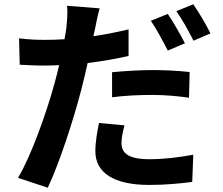

<svg xmlns="http://www.w3.org/2000/svg" viewBox="-20 -822 1040 896"><path d="M843 -620C824 -657 788 -721 763 -757L684 -725C711 -686 742 -627 763 -586ZM503 -368C564 -376 625 -379 693 -379C753 -379 813 -373 862 -366L865 -486C808 -492 748 -495 692 -495C628 -495 557 -490 503 -485ZM580 -685C526 -672 471 -661 416 -653L424 -690C428 -712 437 -755 445 -783L293 -795C296 -771 294 -732 290 -695C288 -679 285 -660 281 -639C251 -637 222 -636 193 -636C152 -636 120 -637 69 -643L72 -520C106 -518 143 -516 192 -516C212 -516 234 -517 256 -518C250 -490 242 -462 235 -435C198 -298 124 -91 64 8L203 54C258 -62 323 -264 359 -402C369 -442 380 -486 389 -528C455 -536 521 -547 580 -561ZM442 -248C434 -209 425 -161 425 -116C425 -17 510 41 676 41C755 41 822 34 877 27L882 -100C812 -87 743 -79 677 -79C572 -79 547 -112 547 -155C547 -177 553 -209 561 -237ZM803 -770C830 -732 862 -674 883 -632L962 -666C945 -702 908 -765 882 -802Z"/></svg>

Font: Noto Sans T Chinese Bold
Style: Bold
Weight: 700
Designer: Ryoko NISHIZUKA (kana & ideographs); Paul D. Hunt (Latin, Greek & Cyrillic); Wenlong ZHANG (bopomofo); Sandoll Communica
Foundry: Adobe Systems Incorporated
Version: Version 1.000;PS 1;hotconv 1.0.78;makeotf.lib2.5.61930